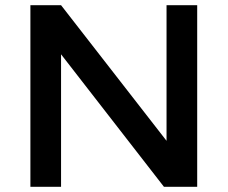

<svg xmlns="http://www.w3.org/2000/svg" viewBox="-20 -719 876 739"><path d="M621 -699H739V0H611L215 -510V0H97V-699H215L621 -177Z"/></svg>

Font: Montreal
Style: Regular
Weight: 400
Designer: Julieta Ulanovsky, usr_local_share
Foundry: Julieta Ulanovsky, usr_local_share
Version: Version 2.001